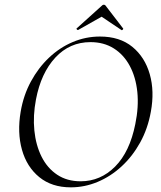

<svg xmlns="http://www.w3.org/2000/svg" viewBox="-20 -793 691 825"><path d="M284.2 12Q202.6 12 148.8 -31.9Q95 -75.8 74.3 -149.8Q53.6 -223.8 68.8 -313Q80.8 -383.8 112.8 -442.8Q144.8 -501.8 190.7 -545.3Q236.6 -588.8 292.6 -612.4Q348.6 -636 409.4 -636Q494.6 -636 548.6 -591.8Q602.6 -547.6 623.5 -474.2Q644.4 -400.8 628.2 -313Q615.2 -240.2 582.2 -180.6Q549.2 -121 502.2 -77.8Q455.2 -34.6 399.3 -11.3Q343.4 12 284.2 12ZM326.4 -14Q411.8 -14 474.7 -77.3Q537.6 -140.6 561.4 -260Q576.6 -333.8 570.1 -397.6Q563.6 -461.4 537.7 -509.7Q511.8 -558 469 -585Q426.2 -612 368.8 -612Q279.4 -612 217.8 -545.6Q156.2 -479.2 134.6 -366Q121.2 -295.8 127.6 -232.4Q134 -169 158.6 -119.8Q183.2 -70.6 225.6 -42.3Q268 -14 326.4 -14ZM315.4 -664Q314.2 -663 310.7 -666Q307.2 -669 309.4 -671L416.6 -767.6Q420.6 -772.6 426.1 -772.6Q431.6 -772.6 434.6 -767.6L508.8 -671Q510.8 -669 507.4 -665.5Q504 -662 501.8 -664L416.6 -721.2Z"/></svg>

Font: Cormorant Garamond Light
Style: Italic
Weight: 300
Italic angle: -10°
Designer: Christian Thalmann (Catharsis Fonts)
Foundry: Catharsis Fonts
Version: Version 4.001